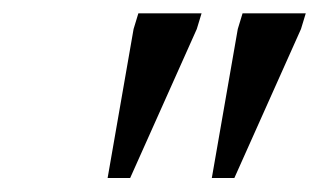

<svg xmlns="http://www.w3.org/2000/svg" viewBox="-20 -698 468 281"><path d="M137.5 -437.5 175.5 -655.5 182.5 -678.5H275L268 -655.5L170.5 -437.5ZM290 -437.5 328 -655.5 335 -678.5H427.5L420.5 -655.5L323 -437.5Z"/></svg>

Font: Newsreader 28pt
Style: Italic
Weight: 400
Italic angle: -17°
Version: Version 1.003